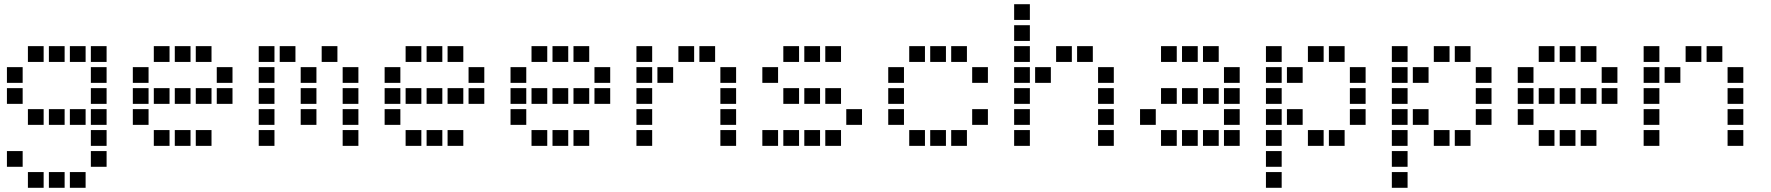

<svg xmlns="http://www.w3.org/2000/svg" viewBox="-20 -708 8440 915"><path d="M114 -488Q113 -488 113 -488Q113 -488 113 -487V-414Q113 -413 113 -413Q113 -413 114 -413H187Q188 -413 188 -413Q188 -413 188 -414V-487Q188 -488 188 -488Q188 -488 187 -488ZM214 -488Q213 -488 213 -488Q213 -488 213 -487V-414Q213 -413 213 -413Q213 -413 214 -413H287Q288 -413 288 -413Q288 -413 288 -414V-487Q288 -488 288 -488Q288 -488 287 -488ZM314 -488Q313 -488 313 -488Q313 -488 313 -487V-414Q313 -413 313 -413Q313 -413 314 -413H387Q388 -413 388 -413Q388 -413 388 -414V-487Q388 -488 388 -488Q388 -488 387 -488ZM414 -488Q413 -488 413 -488Q413 -488 413 -487V-414Q413 -413 413 -413Q413 -413 414 -413H487Q488 -413 488 -413Q488 -413 488 -414V-487Q488 -488 488 -488Q488 -488 487 -488ZM14 -388Q13 -388 13 -388Q13 -388 13 -387V-314Q13 -313 13 -313Q13 -313 14 -313H87Q88 -313 88 -313Q88 -313 88 -314V-387Q88 -388 88 -388Q88 -388 87 -388ZM414 -388Q413 -388 413 -388Q413 -388 413 -387V-314Q413 -313 413 -313Q413 -313 414 -313H487Q488 -313 488 -313Q488 -313 488 -314V-387Q488 -388 488 -388Q488 -388 487 -388ZM14 -288Q13 -288 13 -288Q13 -288 13 -287V-214Q13 -213 13 -213Q13 -213 14 -213H87Q88 -213 88 -213Q88 -213 88 -214V-287Q88 -288 88 -288Q88 -288 87 -288ZM414 -288Q413 -288 413 -288Q413 -288 413 -287V-214Q413 -213 413 -213Q413 -213 414 -213H487Q488 -213 488 -213Q488 -213 488 -214V-287Q488 -288 488 -288Q488 -288 487 -288ZM114 -188Q113 -188 113 -188Q113 -188 113 -187V-114Q113 -113 113 -113Q113 -113 114 -113H187Q188 -113 188 -113Q188 -113 188 -114V-187Q188 -188 188 -188Q188 -188 187 -188ZM214 -188Q213 -188 213 -188Q213 -188 213 -187V-114Q213 -113 213 -113Q213 -113 214 -113H287Q288 -113 288 -113Q288 -113 288 -114V-187Q288 -188 288 -188Q288 -188 287 -188ZM314 -188Q313 -188 313 -188Q313 -188 313 -187V-114Q313 -113 313 -113Q313 -113 314 -113H387Q388 -113 388 -113Q388 -113 388 -114V-187Q388 -188 388 -188Q388 -188 387 -188ZM414 -188Q413 -188 413 -188Q413 -188 413 -187V-114Q413 -113 413 -113Q413 -113 414 -113H487Q488 -113 488 -113Q488 -113 488 -114V-187Q488 -188 488 -188Q488 -188 487 -188ZM414 -88Q413 -88 413 -88Q413 -88 413 -87V-14Q413 -13 413 -13Q413 -13 414 -13H487Q488 -13 488 -13Q488 -13 488 -14V-87Q488 -88 488 -88Q488 -88 487 -88ZM14 12Q13 12 13 12Q13 12 13 13V86Q13 87 13 87Q13 87 14 87H87Q88 87 88 87Q88 87 88 86V13Q88 12 88 12Q88 12 87 12ZM414 12Q413 12 413 12Q413 12 413 13V86Q413 87 413 87Q413 87 414 87H487Q488 87 488 87Q488 87 488 86V13Q488 12 488 12Q488 12 487 12ZM114 112Q113 112 113 112Q113 112 113 113V186Q113 187 113 187Q113 187 114 187H187Q188 187 188 187Q188 187 188 186V113Q188 112 188 112Q188 112 187 112ZM214 112Q213 112 213 112Q213 112 213 113V186Q213 187 213 187Q213 187 214 187H287Q288 187 288 187Q288 187 288 186V113Q288 112 288 112Q288 112 287 112ZM314 112Q313 112 313 112Q313 112 313 113V186Q313 187 313 187Q313 187 314 187H387Q388 187 388 187Q388 187 388 186V113Q388 112 388 112Q388 112 387 112Z M714 -488Q713 -488 713 -488Q713 -488 713 -487V-414Q713 -413 713 -413Q713 -413 714 -413H787Q788 -413 788 -413Q788 -413 788 -414V-487Q788 -488 788 -488Q788 -488 787 -488ZM814 -488Q813 -488 813 -488Q813 -488 813 -487V-414Q813 -413 813 -413Q813 -413 814 -413H887Q888 -413 888 -413Q888 -413 888 -414V-487Q888 -488 888 -488Q888 -488 887 -488ZM914 -488Q913 -488 913 -488Q913 -488 913 -487V-414Q913 -413 913 -413Q913 -413 914 -413H987Q988 -413 988 -413Q988 -413 988 -414V-487Q988 -488 988 -488Q988 -488 987 -488ZM614 -388Q613 -388 613 -388Q613 -388 613 -387V-314Q613 -313 613 -313Q613 -313 614 -313H687Q688 -313 688 -313Q688 -313 688 -314V-387Q688 -388 688 -388Q688 -388 687 -388ZM1014 -388Q1013 -388 1013 -388Q1013 -388 1013 -387V-314Q1013 -313 1013 -313Q1013 -313 1014 -313H1087Q1088 -313 1088 -313Q1088 -313 1088 -314V-387Q1088 -388 1088 -388Q1088 -388 1087 -388ZM614 -288Q613 -288 613 -288Q613 -288 613 -287V-214Q613 -213 613 -213Q613 -213 614 -213H687Q688 -213 688 -213Q688 -213 688 -214V-287Q688 -288 688 -288Q688 -288 687 -288ZM714 -288Q713 -288 713 -288Q713 -288 713 -287V-214Q713 -213 713 -213Q713 -213 714 -213H787Q788 -213 788 -213Q788 -213 788 -214V-287Q788 -288 788 -288Q788 -288 787 -288ZM814 -288Q813 -288 813 -288Q813 -288 813 -287V-214Q813 -213 813 -213Q813 -213 814 -213H887Q888 -213 888 -213Q888 -213 888 -214V-287Q888 -288 888 -288Q888 -288 887 -288ZM914 -288Q913 -288 913 -288Q913 -288 913 -287V-214Q913 -213 913 -213Q913 -213 914 -213H987Q988 -213 988 -213Q988 -213 988 -214V-287Q988 -288 988 -288Q988 -288 987 -288ZM1014 -288Q1013 -288 1013 -288Q1013 -288 1013 -287V-214Q1013 -213 1013 -213Q1013 -213 1014 -213H1087Q1088 -213 1088 -213Q1088 -213 1088 -214V-287Q1088 -288 1088 -288Q1088 -288 1087 -288ZM614 -188Q613 -188 613 -188Q613 -188 613 -187V-114Q613 -113 613 -113Q613 -113 614 -113H687Q688 -113 688 -113Q688 -113 688 -114V-187Q688 -188 688 -188Q688 -188 687 -188ZM714 -88Q713 -88 713 -88Q713 -88 713 -87V-14Q713 -13 713 -13Q713 -13 714 -13H787Q788 -13 788 -13Q788 -13 788 -14V-87Q788 -88 788 -88Q788 -88 787 -88ZM814 -88Q813 -88 813 -88Q813 -88 813 -87V-14Q813 -13 813 -13Q813 -13 814 -13H887Q888 -13 888 -13Q888 -13 888 -14V-87Q888 -88 888 -88Q888 -88 887 -88ZM914 -88Q913 -88 913 -88Q913 -88 913 -87V-14Q913 -13 913 -13Q913 -13 914 -13H987Q988 -13 988 -13Q988 -13 988 -14V-87Q988 -88 988 -88Q988 -88 987 -88Z M1214 -488Q1213 -488 1213 -488Q1213 -488 1213 -487V-414Q1213 -413 1213 -413Q1213 -413 1214 -413H1287Q1288 -413 1288 -413Q1288 -413 1288 -414V-487Q1288 -488 1288 -488Q1288 -488 1287 -488ZM1314 -488Q1313 -488 1313 -488Q1313 -488 1313 -487V-414Q1313 -413 1313 -413Q1313 -413 1314 -413H1387Q1388 -413 1388 -413Q1388 -413 1388 -414V-487Q1388 -488 1388 -488Q1388 -488 1387 -488ZM1514 -488Q1513 -488 1513 -488Q1513 -488 1513 -487V-414Q1513 -413 1513 -413Q1513 -413 1514 -413H1587Q1588 -413 1588 -413Q1588 -413 1588 -414V-487Q1588 -488 1588 -488Q1588 -488 1587 -488ZM1214 -388Q1213 -388 1213 -388Q1213 -388 1213 -387V-314Q1213 -313 1213 -313Q1213 -313 1214 -313H1287Q1288 -313 1288 -313Q1288 -313 1288 -314V-387Q1288 -388 1288 -388Q1288 -388 1287 -388ZM1414 -388Q1413 -388 1413 -388Q1413 -388 1413 -387V-314Q1413 -313 1413 -313Q1413 -313 1414 -313H1487Q1488 -313 1488 -313Q1488 -313 1488 -314V-387Q1488 -388 1488 -388Q1488 -388 1487 -388ZM1614 -388Q1613 -388 1613 -388Q1613 -388 1613 -387V-314Q1613 -313 1613 -313Q1613 -313 1614 -313H1687Q1688 -313 1688 -313Q1688 -313 1688 -314V-387Q1688 -388 1688 -388Q1688 -388 1687 -388ZM1214 -288Q1213 -288 1213 -288Q1213 -288 1213 -287V-214Q1213 -213 1213 -213Q1213 -213 1214 -213H1287Q1288 -213 1288 -213Q1288 -213 1288 -214V-287Q1288 -288 1288 -288Q1288 -288 1287 -288ZM1414 -288Q1413 -288 1413 -288Q1413 -288 1413 -287V-214Q1413 -213 1413 -213Q1413 -213 1414 -213H1487Q1488 -213 1488 -213Q1488 -213 1488 -214V-287Q1488 -288 1488 -288Q1488 -288 1487 -288ZM1614 -288Q1613 -288 1613 -288Q1613 -288 1613 -287V-214Q1613 -213 1613 -213Q1613 -213 1614 -213H1687Q1688 -213 1688 -213Q1688 -213 1688 -214V-287Q1688 -288 1688 -288Q1688 -288 1687 -288ZM1214 -188Q1213 -188 1213 -188Q1213 -188 1213 -187V-114Q1213 -113 1213 -113Q1213 -113 1214 -113H1287Q1288 -113 1288 -113Q1288 -113 1288 -114V-187Q1288 -188 1288 -188Q1288 -188 1287 -188ZM1414 -188Q1413 -188 1413 -188Q1413 -188 1413 -187V-114Q1413 -113 1413 -113Q1413 -113 1414 -113H1487Q1488 -113 1488 -113Q1488 -113 1488 -114V-187Q1488 -188 1488 -188Q1488 -188 1487 -188ZM1614 -188Q1613 -188 1613 -188Q1613 -188 1613 -187V-114Q1613 -113 1613 -113Q1613 -113 1614 -113H1687Q1688 -113 1688 -113Q1688 -113 1688 -114V-187Q1688 -188 1688 -188Q1688 -188 1687 -188ZM1214 -88Q1213 -88 1213 -88Q1213 -88 1213 -87V-14Q1213 -13 1213 -13Q1213 -13 1214 -13H1287Q1288 -13 1288 -13Q1288 -13 1288 -14V-87Q1288 -88 1288 -88Q1288 -88 1287 -88ZM1614 -88Q1613 -88 1613 -88Q1613 -88 1613 -87V-14Q1613 -13 1613 -13Q1613 -13 1614 -13H1687Q1688 -13 1688 -13Q1688 -13 1688 -14V-87Q1688 -88 1688 -88Q1688 -88 1687 -88Z M1914 -488Q1913 -488 1913 -488Q1913 -488 1913 -487V-414Q1913 -413 1913 -413Q1913 -413 1914 -413H1987Q1988 -413 1988 -413Q1988 -413 1988 -414V-487Q1988 -488 1988 -488Q1988 -488 1987 -488ZM2014 -488Q2013 -488 2013 -488Q2013 -488 2013 -487V-414Q2013 -413 2013 -413Q2013 -413 2014 -413H2087Q2088 -413 2088 -413Q2088 -413 2088 -414V-487Q2088 -488 2088 -488Q2088 -488 2087 -488ZM2114 -488Q2113 -488 2113 -488Q2113 -488 2113 -487V-414Q2113 -413 2113 -413Q2113 -413 2114 -413H2187Q2188 -413 2188 -413Q2188 -413 2188 -414V-487Q2188 -488 2188 -488Q2188 -488 2187 -488ZM1814 -388Q1813 -388 1813 -388Q1813 -388 1813 -387V-314Q1813 -313 1813 -313Q1813 -313 1814 -313H1887Q1888 -313 1888 -313Q1888 -313 1888 -314V-387Q1888 -388 1888 -388Q1888 -388 1887 -388ZM2214 -388Q2213 -388 2213 -388Q2213 -388 2213 -387V-314Q2213 -313 2213 -313Q2213 -313 2214 -313H2287Q2288 -313 2288 -313Q2288 -313 2288 -314V-387Q2288 -388 2288 -388Q2288 -388 2287 -388ZM1814 -288Q1813 -288 1813 -288Q1813 -288 1813 -287V-214Q1813 -213 1813 -213Q1813 -213 1814 -213H1887Q1888 -213 1888 -213Q1888 -213 1888 -214V-287Q1888 -288 1888 -288Q1888 -288 1887 -288ZM1914 -288Q1913 -288 1913 -288Q1913 -288 1913 -287V-214Q1913 -213 1913 -213Q1913 -213 1914 -213H1987Q1988 -213 1988 -213Q1988 -213 1988 -214V-287Q1988 -288 1988 -288Q1988 -288 1987 -288ZM2014 -288Q2013 -288 2013 -288Q2013 -288 2013 -287V-214Q2013 -213 2013 -213Q2013 -213 2014 -213H2087Q2088 -213 2088 -213Q2088 -213 2088 -214V-287Q2088 -288 2088 -288Q2088 -288 2087 -288ZM2114 -288Q2113 -288 2113 -288Q2113 -288 2113 -287V-214Q2113 -213 2113 -213Q2113 -213 2114 -213H2187Q2188 -213 2188 -213Q2188 -213 2188 -214V-287Q2188 -288 2188 -288Q2188 -288 2187 -288ZM2214 -288Q2213 -288 2213 -288Q2213 -288 2213 -287V-214Q2213 -213 2213 -213Q2213 -213 2214 -213H2287Q2288 -213 2288 -213Q2288 -213 2288 -214V-287Q2288 -288 2288 -288Q2288 -288 2287 -288ZM1814 -188Q1813 -188 1813 -188Q1813 -188 1813 -187V-114Q1813 -113 1813 -113Q1813 -113 1814 -113H1887Q1888 -113 1888 -113Q1888 -113 1888 -114V-187Q1888 -188 1888 -188Q1888 -188 1887 -188ZM1914 -88Q1913 -88 1913 -88Q1913 -88 1913 -87V-14Q1913 -13 1913 -13Q1913 -13 1914 -13H1987Q1988 -13 1988 -13Q1988 -13 1988 -14V-87Q1988 -88 1988 -88Q1988 -88 1987 -88ZM2014 -88Q2013 -88 2013 -88Q2013 -88 2013 -87V-14Q2013 -13 2013 -13Q2013 -13 2014 -13H2087Q2088 -13 2088 -13Q2088 -13 2088 -14V-87Q2088 -88 2088 -88Q2088 -88 2087 -88ZM2114 -88Q2113 -88 2113 -88Q2113 -88 2113 -87V-14Q2113 -13 2113 -13Q2113 -13 2114 -13H2187Q2188 -13 2188 -13Q2188 -13 2188 -14V-87Q2188 -88 2188 -88Q2188 -88 2187 -88Z M2514 -488Q2513 -488 2513 -488Q2513 -488 2513 -487V-414Q2513 -413 2513 -413Q2513 -413 2514 -413H2587Q2588 -413 2588 -413Q2588 -413 2588 -414V-487Q2588 -488 2588 -488Q2588 -488 2587 -488ZM2614 -488Q2613 -488 2613 -488Q2613 -488 2613 -487V-414Q2613 -413 2613 -413Q2613 -413 2614 -413H2687Q2688 -413 2688 -413Q2688 -413 2688 -414V-487Q2688 -488 2688 -488Q2688 -488 2687 -488ZM2714 -488Q2713 -488 2713 -488Q2713 -488 2713 -487V-414Q2713 -413 2713 -413Q2713 -413 2714 -413H2787Q2788 -413 2788 -413Q2788 -413 2788 -414V-487Q2788 -488 2788 -488Q2788 -488 2787 -488ZM2414 -388Q2413 -388 2413 -388Q2413 -388 2413 -387V-314Q2413 -313 2413 -313Q2413 -313 2414 -313H2487Q2488 -313 2488 -313Q2488 -313 2488 -314V-387Q2488 -388 2488 -388Q2488 -388 2487 -388ZM2814 -388Q2813 -388 2813 -388Q2813 -388 2813 -387V-314Q2813 -313 2813 -313Q2813 -313 2814 -313H2887Q2888 -313 2888 -313Q2888 -313 2888 -314V-387Q2888 -388 2888 -388Q2888 -388 2887 -388ZM2414 -288Q2413 -288 2413 -288Q2413 -288 2413 -287V-214Q2413 -213 2413 -213Q2413 -213 2414 -213H2487Q2488 -213 2488 -213Q2488 -213 2488 -214V-287Q2488 -288 2488 -288Q2488 -288 2487 -288ZM2514 -288Q2513 -288 2513 -288Q2513 -288 2513 -287V-214Q2513 -213 2513 -213Q2513 -213 2514 -213H2587Q2588 -213 2588 -213Q2588 -213 2588 -214V-287Q2588 -288 2588 -288Q2588 -288 2587 -288ZM2614 -288Q2613 -288 2613 -288Q2613 -288 2613 -287V-214Q2613 -213 2613 -213Q2613 -213 2614 -213H2687Q2688 -213 2688 -213Q2688 -213 2688 -214V-287Q2688 -288 2688 -288Q2688 -288 2687 -288ZM2714 -288Q2713 -288 2713 -288Q2713 -288 2713 -287V-214Q2713 -213 2713 -213Q2713 -213 2714 -213H2787Q2788 -213 2788 -213Q2788 -213 2788 -214V-287Q2788 -288 2788 -288Q2788 -288 2787 -288ZM2814 -288Q2813 -288 2813 -288Q2813 -288 2813 -287V-214Q2813 -213 2813 -213Q2813 -213 2814 -213H2887Q2888 -213 2888 -213Q2888 -213 2888 -214V-287Q2888 -288 2888 -288Q2888 -288 2887 -288ZM2414 -188Q2413 -188 2413 -188Q2413 -188 2413 -187V-114Q2413 -113 2413 -113Q2413 -113 2414 -113H2487Q2488 -113 2488 -113Q2488 -113 2488 -114V-187Q2488 -188 2488 -188Q2488 -188 2487 -188ZM2514 -88Q2513 -88 2513 -88Q2513 -88 2513 -87V-14Q2513 -13 2513 -13Q2513 -13 2514 -13H2587Q2588 -13 2588 -13Q2588 -13 2588 -14V-87Q2588 -88 2588 -88Q2588 -88 2587 -88ZM2614 -88Q2613 -88 2613 -88Q2613 -88 2613 -87V-14Q2613 -13 2613 -13Q2613 -13 2614 -13H2687Q2688 -13 2688 -13Q2688 -13 2688 -14V-87Q2688 -88 2688 -88Q2688 -88 2687 -88ZM2714 -88Q2713 -88 2713 -88Q2713 -88 2713 -87V-14Q2713 -13 2713 -13Q2713 -13 2714 -13H2787Q2788 -13 2788 -13Q2788 -13 2788 -14V-87Q2788 -88 2788 -88Q2788 -88 2787 -88Z M3014 -488Q3013 -488 3013 -488Q3013 -488 3013 -487V-414Q3013 -413 3013 -413Q3013 -413 3014 -413H3087Q3088 -413 3088 -413Q3088 -413 3088 -414V-487Q3088 -488 3088 -488Q3088 -488 3087 -488ZM3214 -488Q3213 -488 3213 -488Q3213 -488 3213 -487V-414Q3213 -413 3213 -413Q3213 -413 3214 -413H3287Q3288 -413 3288 -413Q3288 -413 3288 -414V-487Q3288 -488 3288 -488Q3288 -488 3287 -488ZM3314 -488Q3313 -488 3313 -488Q3313 -488 3313 -487V-414Q3313 -413 3313 -413Q3313 -413 3314 -413H3387Q3388 -413 3388 -413Q3388 -413 3388 -414V-487Q3388 -488 3388 -488Q3388 -488 3387 -488ZM3014 -388Q3013 -388 3013 -388Q3013 -388 3013 -387V-314Q3013 -313 3013 -313Q3013 -313 3014 -313H3087Q3088 -313 3088 -313Q3088 -313 3088 -314V-387Q3088 -388 3088 -388Q3088 -388 3087 -388ZM3114 -388Q3113 -388 3113 -388Q3113 -388 3113 -387V-314Q3113 -313 3113 -313Q3113 -313 3114 -313H3187Q3188 -313 3188 -313Q3188 -313 3188 -314V-387Q3188 -388 3188 -388Q3188 -388 3187 -388ZM3414 -388Q3413 -388 3413 -388Q3413 -388 3413 -387V-314Q3413 -313 3413 -313Q3413 -313 3414 -313H3487Q3488 -313 3488 -313Q3488 -313 3488 -314V-387Q3488 -388 3488 -388Q3488 -388 3487 -388ZM3014 -288Q3013 -288 3013 -288Q3013 -288 3013 -287V-214Q3013 -213 3013 -213Q3013 -213 3014 -213H3087Q3088 -213 3088 -213Q3088 -213 3088 -214V-287Q3088 -288 3088 -288Q3088 -288 3087 -288ZM3414 -288Q3413 -288 3413 -288Q3413 -288 3413 -287V-214Q3413 -213 3413 -213Q3413 -213 3414 -213H3487Q3488 -213 3488 -213Q3488 -213 3488 -214V-287Q3488 -288 3488 -288Q3488 -288 3487 -288ZM3014 -188Q3013 -188 3013 -188Q3013 -188 3013 -187V-114Q3013 -113 3013 -113Q3013 -113 3014 -113H3087Q3088 -113 3088 -113Q3088 -113 3088 -114V-187Q3088 -188 3088 -188Q3088 -188 3087 -188ZM3414 -188Q3413 -188 3413 -188Q3413 -188 3413 -187V-114Q3413 -113 3413 -113Q3413 -113 3414 -113H3487Q3488 -113 3488 -113Q3488 -113 3488 -114V-187Q3488 -188 3488 -188Q3488 -188 3487 -188ZM3014 -88Q3013 -88 3013 -88Q3013 -88 3013 -87V-14Q3013 -13 3013 -13Q3013 -13 3014 -13H3087Q3088 -13 3088 -13Q3088 -13 3088 -14V-87Q3088 -88 3088 -88Q3088 -88 3087 -88ZM3414 -88Q3413 -88 3413 -88Q3413 -88 3413 -87V-14Q3413 -13 3413 -13Q3413 -13 3414 -13H3487Q3488 -13 3488 -13Q3488 -13 3488 -14V-87Q3488 -88 3488 -88Q3488 -88 3487 -88Z M3714 -488Q3713 -488 3713 -488Q3713 -488 3713 -487V-414Q3713 -413 3713 -413Q3713 -413 3714 -413H3787Q3788 -413 3788 -413Q3788 -413 3788 -414V-487Q3788 -488 3788 -488Q3788 -488 3787 -488ZM3814 -488Q3813 -488 3813 -488Q3813 -488 3813 -487V-414Q3813 -413 3813 -413Q3813 -413 3814 -413H3887Q3888 -413 3888 -413Q3888 -413 3888 -414V-487Q3888 -488 3888 -488Q3888 -488 3887 -488ZM3914 -488Q3913 -488 3913 -488Q3913 -488 3913 -487V-414Q3913 -413 3913 -413Q3913 -413 3914 -413H3987Q3988 -413 3988 -413Q3988 -413 3988 -414V-487Q3988 -488 3988 -488Q3988 -488 3987 -488ZM3614 -388Q3613 -388 3613 -388Q3613 -388 3613 -387V-314Q3613 -313 3613 -313Q3613 -313 3614 -313H3687Q3688 -313 3688 -313Q3688 -313 3688 -314V-387Q3688 -388 3688 -388Q3688 -388 3687 -388ZM3714 -288Q3713 -288 3713 -288Q3713 -288 3713 -287V-214Q3713 -213 3713 -213Q3713 -213 3714 -213H3787Q3788 -213 3788 -213Q3788 -213 3788 -214V-287Q3788 -288 3788 -288Q3788 -288 3787 -288ZM3814 -288Q3813 -288 3813 -288Q3813 -288 3813 -287V-214Q3813 -213 3813 -213Q3813 -213 3814 -213H3887Q3888 -213 3888 -213Q3888 -213 3888 -214V-287Q3888 -288 3888 -288Q3888 -288 3887 -288ZM3914 -288Q3913 -288 3913 -288Q3913 -288 3913 -287V-214Q3913 -213 3913 -213Q3913 -213 3914 -213H3987Q3988 -213 3988 -213Q3988 -213 3988 -214V-287Q3988 -288 3988 -288Q3988 -288 3987 -288ZM4014 -188Q4013 -188 4013 -188Q4013 -188 4013 -187V-114Q4013 -113 4013 -113Q4013 -113 4014 -113H4087Q4088 -113 4088 -113Q4088 -113 4088 -114V-187Q4088 -188 4088 -188Q4088 -188 4087 -188ZM3614 -88Q3613 -88 3613 -88Q3613 -88 3613 -87V-14Q3613 -13 3613 -13Q3613 -13 3614 -13H3687Q3688 -13 3688 -13Q3688 -13 3688 -14V-87Q3688 -88 3688 -88Q3688 -88 3687 -88ZM3714 -88Q3713 -88 3713 -88Q3713 -88 3713 -87V-14Q3713 -13 3713 -13Q3713 -13 3714 -13H3787Q3788 -13 3788 -13Q3788 -13 3788 -14V-87Q3788 -88 3788 -88Q3788 -88 3787 -88ZM3814 -88Q3813 -88 3813 -88Q3813 -88 3813 -87V-14Q3813 -13 3813 -13Q3813 -13 3814 -13H3887Q3888 -13 3888 -13Q3888 -13 3888 -14V-87Q3888 -88 3888 -88Q3888 -88 3887 -88ZM3914 -88Q3913 -88 3913 -88Q3913 -88 3913 -87V-14Q3913 -13 3913 -13Q3913 -13 3914 -13H3987Q3988 -13 3988 -13Q3988 -13 3988 -14V-87Q3988 -88 3988 -88Q3988 -88 3987 -88Z M4314 -488Q4313 -488 4313 -488Q4313 -488 4313 -487V-414Q4313 -413 4313 -413Q4313 -413 4314 -413H4387Q4388 -413 4388 -413Q4388 -413 4388 -414V-487Q4388 -488 4388 -488Q4388 -488 4387 -488ZM4414 -488Q4413 -488 4413 -488Q4413 -488 4413 -487V-414Q4413 -413 4413 -413Q4413 -413 4414 -413H4487Q4488 -413 4488 -413Q4488 -413 4488 -414V-487Q4488 -488 4488 -488Q4488 -488 4487 -488ZM4514 -488Q4513 -488 4513 -488Q4513 -488 4513 -487V-414Q4513 -413 4513 -413Q4513 -413 4514 -413H4587Q4588 -413 4588 -413Q4588 -413 4588 -414V-487Q4588 -488 4588 -488Q4588 -488 4587 -488ZM4214 -388Q4213 -388 4213 -388Q4213 -388 4213 -387V-314Q4213 -313 4213 -313Q4213 -313 4214 -313H4287Q4288 -313 4288 -313Q4288 -313 4288 -314V-387Q4288 -388 4288 -388Q4288 -388 4287 -388ZM4614 -388Q4613 -388 4613 -388Q4613 -388 4613 -387V-314Q4613 -313 4613 -313Q4613 -313 4614 -313H4687Q4688 -313 4688 -313Q4688 -313 4688 -314V-387Q4688 -388 4688 -388Q4688 -388 4687 -388ZM4214 -288Q4213 -288 4213 -288Q4213 -288 4213 -287V-214Q4213 -213 4213 -213Q4213 -213 4214 -213H4287Q4288 -213 4288 -213Q4288 -213 4288 -214V-287Q4288 -288 4288 -288Q4288 -288 4287 -288ZM4214 -188Q4213 -188 4213 -188Q4213 -188 4213 -187V-114Q4213 -113 4213 -113Q4213 -113 4214 -113H4287Q4288 -113 4288 -113Q4288 -113 4288 -114V-187Q4288 -188 4288 -188Q4288 -188 4287 -188ZM4614 -188Q4613 -188 4613 -188Q4613 -188 4613 -187V-114Q4613 -113 4613 -113Q4613 -113 4614 -113H4687Q4688 -113 4688 -113Q4688 -113 4688 -114V-187Q4688 -188 4688 -188Q4688 -188 4687 -188ZM4314 -88Q4313 -88 4313 -88Q4313 -88 4313 -87V-14Q4313 -13 4313 -13Q4313 -13 4314 -13H4387Q4388 -13 4388 -13Q4388 -13 4388 -14V-87Q4388 -88 4388 -88Q4388 -88 4387 -88ZM4414 -88Q4413 -88 4413 -88Q4413 -88 4413 -87V-14Q4413 -13 4413 -13Q4413 -13 4414 -13H4487Q4488 -13 4488 -13Q4488 -13 4488 -14V-87Q4488 -88 4488 -88Q4488 -88 4487 -88ZM4514 -88Q4513 -88 4513 -88Q4513 -88 4513 -87V-14Q4513 -13 4513 -13Q4513 -13 4514 -13H4587Q4588 -13 4588 -13Q4588 -13 4588 -14V-87Q4588 -88 4588 -88Q4588 -88 4587 -88Z M4814 -688Q4813 -688 4813 -688Q4813 -688 4813 -687V-614Q4813 -613 4813 -613Q4813 -613 4814 -613H4887Q4888 -613 4888 -613Q4888 -613 4888 -614V-687Q4888 -688 4888 -688Q4888 -688 4887 -688ZM4814 -588Q4813 -588 4813 -588Q4813 -588 4813 -587V-514Q4813 -513 4813 -513Q4813 -513 4814 -513H4887Q4888 -513 4888 -513Q4888 -513 4888 -514V-587Q4888 -588 4888 -588Q4888 -588 4887 -588ZM4814 -488Q4813 -488 4813 -488Q4813 -488 4813 -487V-414Q4813 -413 4813 -413Q4813 -413 4814 -413H4887Q4888 -413 4888 -413Q4888 -413 4888 -414V-487Q4888 -488 4888 -488Q4888 -488 4887 -488ZM5014 -488Q5013 -488 5013 -488Q5013 -488 5013 -487V-414Q5013 -413 5013 -413Q5013 -413 5014 -413H5087Q5088 -413 5088 -413Q5088 -413 5088 -414V-487Q5088 -488 5088 -488Q5088 -488 5087 -488ZM5114 -488Q5113 -488 5113 -488Q5113 -488 5113 -487V-414Q5113 -413 5113 -413Q5113 -413 5114 -413H5187Q5188 -413 5188 -413Q5188 -413 5188 -414V-487Q5188 -488 5188 -488Q5188 -488 5187 -488ZM4814 -388Q4813 -388 4813 -388Q4813 -388 4813 -387V-314Q4813 -313 4813 -313Q4813 -313 4814 -313H4887Q4888 -313 4888 -313Q4888 -313 4888 -314V-387Q4888 -388 4888 -388Q4888 -388 4887 -388ZM4914 -388Q4913 -388 4913 -388Q4913 -388 4913 -387V-314Q4913 -313 4913 -313Q4913 -313 4914 -313H4987Q4988 -313 4988 -313Q4988 -313 4988 -314V-387Q4988 -388 4988 -388Q4988 -388 4987 -388ZM5214 -388Q5213 -388 5213 -388Q5213 -388 5213 -387V-314Q5213 -313 5213 -313Q5213 -313 5214 -313H5287Q5288 -313 5288 -313Q5288 -313 5288 -314V-387Q5288 -388 5288 -388Q5288 -388 5287 -388ZM4814 -288Q4813 -288 4813 -288Q4813 -288 4813 -287V-214Q4813 -213 4813 -213Q4813 -213 4814 -213H4887Q4888 -213 4888 -213Q4888 -213 4888 -214V-287Q4888 -288 4888 -288Q4888 -288 4887 -288ZM5214 -288Q5213 -288 5213 -288Q5213 -288 5213 -287V-214Q5213 -213 5213 -213Q5213 -213 5214 -213H5287Q5288 -213 5288 -213Q5288 -213 5288 -214V-287Q5288 -288 5288 -288Q5288 -288 5287 -288ZM4814 -188Q4813 -188 4813 -188Q4813 -188 4813 -187V-114Q4813 -113 4813 -113Q4813 -113 4814 -113H4887Q4888 -113 4888 -113Q4888 -113 4888 -114V-187Q4888 -188 4888 -188Q4888 -188 4887 -188ZM5214 -188Q5213 -188 5213 -188Q5213 -188 5213 -187V-114Q5213 -113 5213 -113Q5213 -113 5214 -113H5287Q5288 -113 5288 -113Q5288 -113 5288 -114V-187Q5288 -188 5288 -188Q5288 -188 5287 -188ZM4814 -88Q4813 -88 4813 -88Q4813 -88 4813 -87V-14Q4813 -13 4813 -13Q4813 -13 4814 -13H4887Q4888 -13 4888 -13Q4888 -13 4888 -14V-87Q4888 -88 4888 -88Q4888 -88 4887 -88ZM5214 -88Q5213 -88 5213 -88Q5213 -88 5213 -87V-14Q5213 -13 5213 -13Q5213 -13 5214 -13H5287Q5288 -13 5288 -13Q5288 -13 5288 -14V-87Q5288 -88 5288 -88Q5288 -88 5287 -88Z M5514 -488Q5513 -488 5513 -488Q5513 -488 5513 -487V-414Q5513 -413 5513 -413Q5513 -413 5514 -413H5587Q5588 -413 5588 -413Q5588 -413 5588 -414V-487Q5588 -488 5588 -488Q5588 -488 5587 -488ZM5614 -488Q5613 -488 5613 -488Q5613 -488 5613 -487V-414Q5613 -413 5613 -413Q5613 -413 5614 -413H5687Q5688 -413 5688 -413Q5688 -413 5688 -414V-487Q5688 -488 5688 -488Q5688 -488 5687 -488ZM5714 -488Q5713 -488 5713 -488Q5713 -488 5713 -487V-414Q5713 -413 5713 -413Q5713 -413 5714 -413H5787Q5788 -413 5788 -413Q5788 -413 5788 -414V-487Q5788 -488 5788 -488Q5788 -488 5787 -488ZM5814 -388Q5813 -388 5813 -388Q5813 -388 5813 -387V-314Q5813 -313 5813 -313Q5813 -313 5814 -313H5887Q5888 -313 5888 -313Q5888 -313 5888 -314V-387Q5888 -388 5888 -388Q5888 -388 5887 -388ZM5514 -288Q5513 -288 5513 -288Q5513 -288 5513 -287V-214Q5513 -213 5513 -213Q5513 -213 5514 -213H5587Q5588 -213 5588 -213Q5588 -213 5588 -214V-287Q5588 -288 5588 -288Q5588 -288 5587 -288ZM5614 -288Q5613 -288 5613 -288Q5613 -288 5613 -287V-214Q5613 -213 5613 -213Q5613 -213 5614 -213H5687Q5688 -213 5688 -213Q5688 -213 5688 -214V-287Q5688 -288 5688 -288Q5688 -288 5687 -288ZM5714 -288Q5713 -288 5713 -288Q5713 -288 5713 -287V-214Q5713 -213 5713 -213Q5713 -213 5714 -213H5787Q5788 -213 5788 -213Q5788 -213 5788 -214V-287Q5788 -288 5788 -288Q5788 -288 5787 -288ZM5814 -288Q5813 -288 5813 -288Q5813 -288 5813 -287V-214Q5813 -213 5813 -213Q5813 -213 5814 -213H5887Q5888 -213 5888 -213Q5888 -213 5888 -214V-287Q5888 -288 5888 -288Q5888 -288 5887 -288ZM5414 -188Q5413 -188 5413 -188Q5413 -188 5413 -187V-114Q5413 -113 5413 -113Q5413 -113 5414 -113H5487Q5488 -113 5488 -113Q5488 -113 5488 -114V-187Q5488 -188 5488 -188Q5488 -188 5487 -188ZM5814 -188Q5813 -188 5813 -188Q5813 -188 5813 -187V-114Q5813 -113 5813 -113Q5813 -113 5814 -113H5887Q5888 -113 5888 -113Q5888 -113 5888 -114V-187Q5888 -188 5888 -188Q5888 -188 5887 -188ZM5514 -88Q5513 -88 5513 -88Q5513 -88 5513 -87V-14Q5513 -13 5513 -13Q5513 -13 5514 -13H5587Q5588 -13 5588 -13Q5588 -13 5588 -14V-87Q5588 -88 5588 -88Q5588 -88 5587 -88ZM5614 -88Q5613 -88 5613 -88Q5613 -88 5613 -87V-14Q5613 -13 5613 -13Q5613 -13 5614 -13H5687Q5688 -13 5688 -13Q5688 -13 5688 -14V-87Q5688 -88 5688 -88Q5688 -88 5687 -88ZM5714 -88Q5713 -88 5713 -88Q5713 -88 5713 -87V-14Q5713 -13 5713 -13Q5713 -13 5714 -13H5787Q5788 -13 5788 -13Q5788 -13 5788 -14V-87Q5788 -88 5788 -88Q5788 -88 5787 -88ZM5814 -88Q5813 -88 5813 -88Q5813 -88 5813 -87V-14Q5813 -13 5813 -13Q5813 -13 5814 -13H5887Q5888 -13 5888 -13Q5888 -13 5888 -14V-87Q5888 -88 5888 -88Q5888 -88 5887 -88Z M6014 -488Q6013 -488 6013 -488Q6013 -488 6013 -487V-414Q6013 -413 6013 -413Q6013 -413 6014 -413H6087Q6088 -413 6088 -413Q6088 -413 6088 -414V-487Q6088 -488 6088 -488Q6088 -488 6087 -488ZM6214 -488Q6213 -488 6213 -488Q6213 -488 6213 -487V-414Q6213 -413 6213 -413Q6213 -413 6214 -413H6287Q6288 -413 6288 -413Q6288 -413 6288 -414V-487Q6288 -488 6288 -488Q6288 -488 6287 -488ZM6314 -488Q6313 -488 6313 -488Q6313 -488 6313 -487V-414Q6313 -413 6313 -413Q6313 -413 6314 -413H6387Q6388 -413 6388 -413Q6388 -413 6388 -414V-487Q6388 -488 6388 -488Q6388 -488 6387 -488ZM6014 -388Q6013 -388 6013 -388Q6013 -388 6013 -387V-314Q6013 -313 6013 -313Q6013 -313 6014 -313H6087Q6088 -313 6088 -313Q6088 -313 6088 -314V-387Q6088 -388 6088 -388Q6088 -388 6087 -388ZM6114 -388Q6113 -388 6113 -388Q6113 -388 6113 -387V-314Q6113 -313 6113 -313Q6113 -313 6114 -313H6187Q6188 -313 6188 -313Q6188 -313 6188 -314V-387Q6188 -388 6188 -388Q6188 -388 6187 -388ZM6414 -388Q6413 -388 6413 -388Q6413 -388 6413 -387V-314Q6413 -313 6413 -313Q6413 -313 6414 -313H6487Q6488 -313 6488 -313Q6488 -313 6488 -314V-387Q6488 -388 6488 -388Q6488 -388 6487 -388ZM6014 -288Q6013 -288 6013 -288Q6013 -288 6013 -287V-214Q6013 -213 6013 -213Q6013 -213 6014 -213H6087Q6088 -213 6088 -213Q6088 -213 6088 -214V-287Q6088 -288 6088 -288Q6088 -288 6087 -288ZM6414 -288Q6413 -288 6413 -288Q6413 -288 6413 -287V-214Q6413 -213 6413 -213Q6413 -213 6414 -213H6487Q6488 -213 6488 -213Q6488 -213 6488 -214V-287Q6488 -288 6488 -288Q6488 -288 6487 -288ZM6014 -188Q6013 -188 6013 -188Q6013 -188 6013 -187V-114Q6013 -113 6013 -113Q6013 -113 6014 -113H6087Q6088 -113 6088 -113Q6088 -113 6088 -114V-187Q6088 -188 6088 -188Q6088 -188 6087 -188ZM6114 -188Q6113 -188 6113 -188Q6113 -188 6113 -187V-114Q6113 -113 6113 -113Q6113 -113 6114 -113H6187Q6188 -113 6188 -113Q6188 -113 6188 -114V-187Q6188 -188 6188 -188Q6188 -188 6187 -188ZM6414 -188Q6413 -188 6413 -188Q6413 -188 6413 -187V-114Q6413 -113 6413 -113Q6413 -113 6414 -113H6487Q6488 -113 6488 -113Q6488 -113 6488 -114V-187Q6488 -188 6488 -188Q6488 -188 6487 -188ZM6014 -88Q6013 -88 6013 -88Q6013 -88 6013 -87V-14Q6013 -13 6013 -13Q6013 -13 6014 -13H6087Q6088 -13 6088 -13Q6088 -13 6088 -14V-87Q6088 -88 6088 -88Q6088 -88 6087 -88ZM6214 -88Q6213 -88 6213 -88Q6213 -88 6213 -87V-14Q6213 -13 6213 -13Q6213 -13 6214 -13H6287Q6288 -13 6288 -13Q6288 -13 6288 -14V-87Q6288 -88 6288 -88Q6288 -88 6287 -88ZM6314 -88Q6313 -88 6313 -88Q6313 -88 6313 -87V-14Q6313 -13 6313 -13Q6313 -13 6314 -13H6387Q6388 -13 6388 -13Q6388 -13 6388 -14V-87Q6388 -88 6388 -88Q6388 -88 6387 -88ZM6014 12Q6013 12 6013 12Q6013 12 6013 13V86Q6013 87 6013 87Q6013 87 6014 87H6087Q6088 87 6088 87Q6088 87 6088 86V13Q6088 12 6088 12Q6088 12 6087 12ZM6014 112Q6013 112 6013 112Q6013 112 6013 113V186Q6013 187 6013 187Q6013 187 6014 187H6087Q6088 187 6088 187Q6088 187 6088 186V113Q6088 112 6088 112Q6088 112 6087 112Z M6614 -488Q6613 -488 6613 -488Q6613 -488 6613 -487V-414Q6613 -413 6613 -413Q6613 -413 6614 -413H6687Q6688 -413 6688 -413Q6688 -413 6688 -414V-487Q6688 -488 6688 -488Q6688 -488 6687 -488ZM6814 -488Q6813 -488 6813 -488Q6813 -488 6813 -487V-414Q6813 -413 6813 -413Q6813 -413 6814 -413H6887Q6888 -413 6888 -413Q6888 -413 6888 -414V-487Q6888 -488 6888 -488Q6888 -488 6887 -488ZM6914 -488Q6913 -488 6913 -488Q6913 -488 6913 -487V-414Q6913 -413 6913 -413Q6913 -413 6914 -413H6987Q6988 -413 6988 -413Q6988 -413 6988 -414V-487Q6988 -488 6988 -488Q6988 -488 6987 -488ZM6614 -388Q6613 -388 6613 -388Q6613 -388 6613 -387V-314Q6613 -313 6613 -313Q6613 -313 6614 -313H6687Q6688 -313 6688 -313Q6688 -313 6688 -314V-387Q6688 -388 6688 -388Q6688 -388 6687 -388ZM6714 -388Q6713 -388 6713 -388Q6713 -388 6713 -387V-314Q6713 -313 6713 -313Q6713 -313 6714 -313H6787Q6788 -313 6788 -313Q6788 -313 6788 -314V-387Q6788 -388 6788 -388Q6788 -388 6787 -388ZM7014 -388Q7013 -388 7013 -388Q7013 -388 7013 -387V-314Q7013 -313 7013 -313Q7013 -313 7014 -313H7087Q7088 -313 7088 -313Q7088 -313 7088 -314V-387Q7088 -388 7088 -388Q7088 -388 7087 -388ZM6614 -288Q6613 -288 6613 -288Q6613 -288 6613 -287V-214Q6613 -213 6613 -213Q6613 -213 6614 -213H6687Q6688 -213 6688 -213Q6688 -213 6688 -214V-287Q6688 -288 6688 -288Q6688 -288 6687 -288ZM7014 -288Q7013 -288 7013 -288Q7013 -288 7013 -287V-214Q7013 -213 7013 -213Q7013 -213 7014 -213H7087Q7088 -213 7088 -213Q7088 -213 7088 -214V-287Q7088 -288 7088 -288Q7088 -288 7087 -288ZM6614 -188Q6613 -188 6613 -188Q6613 -188 6613 -187V-114Q6613 -113 6613 -113Q6613 -113 6614 -113H6687Q6688 -113 6688 -113Q6688 -113 6688 -114V-187Q6688 -188 6688 -188Q6688 -188 6687 -188ZM6714 -188Q6713 -188 6713 -188Q6713 -188 6713 -187V-114Q6713 -113 6713 -113Q6713 -113 6714 -113H6787Q6788 -113 6788 -113Q6788 -113 6788 -114V-187Q6788 -188 6788 -188Q6788 -188 6787 -188ZM7014 -188Q7013 -188 7013 -188Q7013 -188 7013 -187V-114Q7013 -113 7013 -113Q7013 -113 7014 -113H7087Q7088 -113 7088 -113Q7088 -113 7088 -114V-187Q7088 -188 7088 -188Q7088 -188 7087 -188ZM6614 -88Q6613 -88 6613 -88Q6613 -88 6613 -87V-14Q6613 -13 6613 -13Q6613 -13 6614 -13H6687Q6688 -13 6688 -13Q6688 -13 6688 -14V-87Q6688 -88 6688 -88Q6688 -88 6687 -88ZM6814 -88Q6813 -88 6813 -88Q6813 -88 6813 -87V-14Q6813 -13 6813 -13Q6813 -13 6814 -13H6887Q6888 -13 6888 -13Q6888 -13 6888 -14V-87Q6888 -88 6888 -88Q6888 -88 6887 -88ZM6914 -88Q6913 -88 6913 -88Q6913 -88 6913 -87V-14Q6913 -13 6913 -13Q6913 -13 6914 -13H6987Q6988 -13 6988 -13Q6988 -13 6988 -14V-87Q6988 -88 6988 -88Q6988 -88 6987 -88ZM6614 12Q6613 12 6613 12Q6613 12 6613 13V86Q6613 87 6613 87Q6613 87 6614 87H6687Q6688 87 6688 87Q6688 87 6688 86V13Q6688 12 6688 12Q6688 12 6687 12ZM6614 112Q6613 112 6613 112Q6613 112 6613 113V186Q6613 187 6613 187Q6613 187 6614 187H6687Q6688 187 6688 187Q6688 187 6688 186V113Q6688 112 6688 112Q6688 112 6687 112Z M7314 -488Q7313 -488 7313 -488Q7313 -488 7313 -487V-414Q7313 -413 7313 -413Q7313 -413 7314 -413H7387Q7388 -413 7388 -413Q7388 -413 7388 -414V-487Q7388 -488 7388 -488Q7388 -488 7387 -488ZM7414 -488Q7413 -488 7413 -488Q7413 -488 7413 -487V-414Q7413 -413 7413 -413Q7413 -413 7414 -413H7487Q7488 -413 7488 -413Q7488 -413 7488 -414V-487Q7488 -488 7488 -488Q7488 -488 7487 -488ZM7514 -488Q7513 -488 7513 -488Q7513 -488 7513 -487V-414Q7513 -413 7513 -413Q7513 -413 7514 -413H7587Q7588 -413 7588 -413Q7588 -413 7588 -414V-487Q7588 -488 7588 -488Q7588 -488 7587 -488ZM7214 -388Q7213 -388 7213 -388Q7213 -388 7213 -387V-314Q7213 -313 7213 -313Q7213 -313 7214 -313H7287Q7288 -313 7288 -313Q7288 -313 7288 -314V-387Q7288 -388 7288 -388Q7288 -388 7287 -388ZM7614 -388Q7613 -388 7613 -388Q7613 -388 7613 -387V-314Q7613 -313 7613 -313Q7613 -313 7614 -313H7687Q7688 -313 7688 -313Q7688 -313 7688 -314V-387Q7688 -388 7688 -388Q7688 -388 7687 -388ZM7214 -288Q7213 -288 7213 -288Q7213 -288 7213 -287V-214Q7213 -213 7213 -213Q7213 -213 7214 -213H7287Q7288 -213 7288 -213Q7288 -213 7288 -214V-287Q7288 -288 7288 -288Q7288 -288 7287 -288ZM7314 -288Q7313 -288 7313 -288Q7313 -288 7313 -287V-214Q7313 -213 7313 -213Q7313 -213 7314 -213H7387Q7388 -213 7388 -213Q7388 -213 7388 -214V-287Q7388 -288 7388 -288Q7388 -288 7387 -288ZM7414 -288Q7413 -288 7413 -288Q7413 -288 7413 -287V-214Q7413 -213 7413 -213Q7413 -213 7414 -213H7487Q7488 -213 7488 -213Q7488 -213 7488 -214V-287Q7488 -288 7488 -288Q7488 -288 7487 -288ZM7514 -288Q7513 -288 7513 -288Q7513 -288 7513 -287V-214Q7513 -213 7513 -213Q7513 -213 7514 -213H7587Q7588 -213 7588 -213Q7588 -213 7588 -214V-287Q7588 -288 7588 -288Q7588 -288 7587 -288ZM7614 -288Q7613 -288 7613 -288Q7613 -288 7613 -287V-214Q7613 -213 7613 -213Q7613 -213 7614 -213H7687Q7688 -213 7688 -213Q7688 -213 7688 -214V-287Q7688 -288 7688 -288Q7688 -288 7687 -288ZM7214 -188Q7213 -188 7213 -188Q7213 -188 7213 -187V-114Q7213 -113 7213 -113Q7213 -113 7214 -113H7287Q7288 -113 7288 -113Q7288 -113 7288 -114V-187Q7288 -188 7288 -188Q7288 -188 7287 -188ZM7314 -88Q7313 -88 7313 -88Q7313 -88 7313 -87V-14Q7313 -13 7313 -13Q7313 -13 7314 -13H7387Q7388 -13 7388 -13Q7388 -13 7388 -14V-87Q7388 -88 7388 -88Q7388 -88 7387 -88ZM7414 -88Q7413 -88 7413 -88Q7413 -88 7413 -87V-14Q7413 -13 7413 -13Q7413 -13 7414 -13H7487Q7488 -13 7488 -13Q7488 -13 7488 -14V-87Q7488 -88 7488 -88Q7488 -88 7487 -88ZM7514 -88Q7513 -88 7513 -88Q7513 -88 7513 -87V-14Q7513 -13 7513 -13Q7513 -13 7514 -13H7587Q7588 -13 7588 -13Q7588 -13 7588 -14V-87Q7588 -88 7588 -88Q7588 -88 7587 -88Z M7814 -488Q7813 -488 7813 -488Q7813 -488 7813 -487V-414Q7813 -413 7813 -413Q7813 -413 7814 -413H7887Q7888 -413 7888 -413Q7888 -413 7888 -414V-487Q7888 -488 7888 -488Q7888 -488 7887 -488ZM8014 -488Q8013 -488 8013 -488Q8013 -488 8013 -487V-414Q8013 -413 8013 -413Q8013 -413 8014 -413H8087Q8088 -413 8088 -413Q8088 -413 8088 -414V-487Q8088 -488 8088 -488Q8088 -488 8087 -488ZM8114 -488Q8113 -488 8113 -488Q8113 -488 8113 -487V-414Q8113 -413 8113 -413Q8113 -413 8114 -413H8187Q8188 -413 8188 -413Q8188 -413 8188 -414V-487Q8188 -488 8188 -488Q8188 -488 8187 -488ZM7814 -388Q7813 -388 7813 -388Q7813 -388 7813 -387V-314Q7813 -313 7813 -313Q7813 -313 7814 -313H7887Q7888 -313 7888 -313Q7888 -313 7888 -314V-387Q7888 -388 7888 -388Q7888 -388 7887 -388ZM7914 -388Q7913 -388 7913 -388Q7913 -388 7913 -387V-314Q7913 -313 7913 -313Q7913 -313 7914 -313H7987Q7988 -313 7988 -313Q7988 -313 7988 -314V-387Q7988 -388 7988 -388Q7988 -388 7987 -388ZM8214 -388Q8213 -388 8213 -388Q8213 -388 8213 -387V-314Q8213 -313 8213 -313Q8213 -313 8214 -313H8287Q8288 -313 8288 -313Q8288 -313 8288 -314V-387Q8288 -388 8288 -388Q8288 -388 8287 -388ZM7814 -288Q7813 -288 7813 -288Q7813 -288 7813 -287V-214Q7813 -213 7813 -213Q7813 -213 7814 -213H7887Q7888 -213 7888 -213Q7888 -213 7888 -214V-287Q7888 -288 7888 -288Q7888 -288 7887 -288ZM8214 -288Q8213 -288 8213 -288Q8213 -288 8213 -287V-214Q8213 -213 8213 -213Q8213 -213 8214 -213H8287Q8288 -213 8288 -213Q8288 -213 8288 -214V-287Q8288 -288 8288 -288Q8288 -288 8287 -288ZM7814 -188Q7813 -188 7813 -188Q7813 -188 7813 -187V-114Q7813 -113 7813 -113Q7813 -113 7814 -113H7887Q7888 -113 7888 -113Q7888 -113 7888 -114V-187Q7888 -188 7888 -188Q7888 -188 7887 -188ZM8214 -188Q8213 -188 8213 -188Q8213 -188 8213 -187V-114Q8213 -113 8213 -113Q8213 -113 8214 -113H8287Q8288 -113 8288 -113Q8288 -113 8288 -114V-187Q8288 -188 8288 -188Q8288 -188 8287 -188ZM7814 -88Q7813 -88 7813 -88Q7813 -88 7813 -87V-14Q7813 -13 7813 -13Q7813 -13 7814 -13H7887Q7888 -13 7888 -13Q7888 -13 7888 -14V-87Q7888 -88 7888 -88Q7888 -88 7887 -88ZM8214 -88Q8213 -88 8213 -88Q8213 -88 8213 -87V-14Q8213 -13 8213 -13Q8213 -13 8214 -13H8287Q8288 -13 8288 -13Q8288 -13 8288 -14V-87Q8288 -88 8288 -88Q8288 -88 8287 -88Z"/></svg>

Font: Doto
Style: Bold
Weight: 700
Monospace: yes
Version: Version 1.000